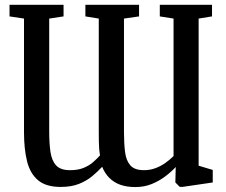

<svg xmlns="http://www.w3.org/2000/svg" viewBox="-20 -763 935 796"><path d="M859 -743V-695L803.5 -686V-76L862 -58.5V-6.5L735.5 12L725 11.5L707 -6.5L708.5 -70.5Q690 -50.5 664.8 -31.5Q639.5 -12.5 608.8 0Q578 12.5 541.5 12.5Q505 12.5 478.2 2.8Q451.5 -7 433 -25.8Q414.5 -44.5 403.5 -71.5Q385.5 -52 362.5 -32.8Q339.5 -13.5 307.8 -0.8Q276 12 231.5 12Q170.5 12 137.5 -16Q104.5 -44 92 -95Q79.5 -146 79.5 -214.5V-686L19.5 -695V-743H243.5V-695L184 -686V-217.5Q184 -169.5 189.2 -133.2Q194.5 -97 212.8 -77.2Q231 -57.5 270 -57.5Q303.5 -57.5 326.2 -66.8Q349 -76 364.8 -89.8Q380.5 -103.5 394.5 -118.5Q392.5 -130.5 391.2 -145Q390 -159.5 389.8 -177Q389.5 -194.5 389.5 -216V-686L334 -695V-743H556.5V-695L494 -686V-215.5Q494 -168.5 498.5 -132.8Q503 -97 520.5 -77.2Q538 -57.5 577 -57.5Q602.5 -57.5 625 -66Q647.5 -74.5 666.2 -88Q685 -101.5 699.5 -116V-686L642.5 -695V-743Z"/></svg>

Font: Merriweather 24pt SemiCondensed
Style: Regular
Weight: 400
Width: 4
Designer: Eben Sorkin
Foundry: Eben Sorkin
Version: Version 2.100